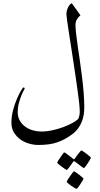

<svg xmlns="http://www.w3.org/2000/svg" viewBox="-20 -756 630 1207"><path d="M551.3 235.4Q551.3 237.8 545.4 248.3Q539.6 258.8 531.7 270.5Q523.9 282.2 516.8 291.5Q509.8 300.8 507.3 300.8Q505.9 300.8 496.8 294.4Q487.8 288.1 477.5 279.8L450.2 259.3Q445.8 255.9 444.3 256.6Q442.9 257.3 440.4 260.7L421.9 286.6Q414.6 296.9 408 304.7Q401.4 312.5 399.4 312.5Q397.9 312.5 388.4 306.2Q378.9 299.8 367.7 291.5Q356.4 283.2 347.9 275.9Q339.4 268.6 339.4 266.6Q339.4 264.6 345.7 253.9Q352.1 243.2 360.4 231.9L375 211.4Q381.8 202.1 383.3 202.1Q386.7 202.1 395.5 208.5L414.1 222.2Q425.8 230.5 439.5 242.2Q443.4 245.1 444.6 245.6Q445.8 246.1 450.2 240.7L468.8 215.3L482.4 198.2Q489.3 189.9 491.2 189.9Q494.1 189.9 503.7 196.3Q513.2 202.6 523.9 210.7Q534.7 218.8 543 226.1Q551.3 233.4 551.3 235.4ZM504.9 367.2Q504.9 369.1 498.8 379.6Q492.7 390.1 485.4 401.4Q478 412.6 470.7 421.9Q463.4 431.2 460 431.2Q458 431.2 448.2 425.3Q438.5 419.4 427.5 411.6Q416.5 403.8 408 396.5Q399.4 389.2 399.4 386.7Q399.4 383.8 405.8 373.5Q412.1 363.3 420.2 351.6Q428.2 339.8 435.5 330.6Q442.9 321.3 444.8 321.3Q447.3 321.3 457 327.6Q466.8 334 477.5 342.3L496.1 357.9Q504.9 365.2 504.9 367.2ZM509.8 -80.6Q509.8 -60.1 506.6 -37.1Q503.4 -14.2 494.6 8.3Q485.8 30.8 470.9 51.3Q456.1 71.8 432.6 88.9Q409.2 106 386.5 118.4Q363.8 130.9 338.9 139.2Q314 147.5 284.9 151.4Q255.9 155.3 220.2 155.3Q193.4 155.3 163.6 147Q133.8 138.7 109.1 121.3Q84.5 104 68.1 77.6Q51.8 51.3 51.8 15.1Q51.8 -24.9 62.5 -64.5Q73.2 -104 86.7 -135.3Q100.1 -166.5 112.1 -186.3Q124 -206.1 126.5 -206.1Q135.3 -206.1 135.3 -199.2Q135.3 -197.3 128.2 -185.1Q121.1 -172.9 113.3 -153.1Q105.5 -133.3 98.4 -107.4Q91.3 -81.5 91.3 -51.8Q91.3 -20 105.2 3.4Q119.1 26.9 140.6 41.7Q162.1 56.6 188 63.7Q213.9 70.8 238.8 70.8Q273.9 70.8 310.3 62.7Q346.7 54.7 377.9 43Q409.2 31.2 433.6 18.1Q458 4.9 470.2 -6.8Q472.7 -9.3 474.6 -14.9Q476.6 -20.5 478.3 -27.6Q480 -34.7 480.7 -41.7Q481.4 -48.8 481.4 -52.7Q481.4 -72.8 477.8 -107.7Q474.1 -142.6 467.8 -186.5L454.6 -279.3L439.9 -377.9L424.3 -479.5L410.6 -567.4Q404.8 -606.4 401.1 -632.8Q397.5 -659.2 397.5 -667.5Q397.5 -675.3 399.4 -685.3Q401.4 -695.3 405.8 -705.3Q410.2 -715.3 416.5 -723.6Q422.9 -731.9 431.2 -735.8Q432.1 -734.9 440.4 -722.7L459.5 -696.8L485.8 -659.2Q474.6 -651.9 464.6 -636Q454.6 -620.1 454.6 -599.1Q454.6 -577.1 458.7 -542.5Q462.9 -507.8 468.8 -464.8L482.4 -372.1Q489.3 -323.2 495.6 -272.9Q502 -222.7 505.9 -173.3Q509.8 -124 509.8 -80.6Z"/></svg>

Font: Simplified Naskh
Style: Regular
Weight: 400
Designer: SIL International
Foundry: Arabeyes
Version: 1.02_alpha